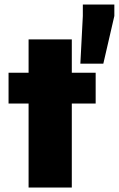

<svg xmlns="http://www.w3.org/2000/svg" viewBox="-20 -833 528 853"><path d="M107 0V-373H18V-510H107V-658H299V-510H405V-373H299V0ZM337 -550 348 -762V-813H488V-762L439 -550Z"/></svg>

Font: Saira Thin ExtraBold
Style: Regular
Weight: 800
Version: Version 1.101